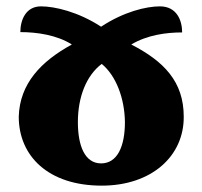

<svg xmlns="http://www.w3.org/2000/svg" viewBox="-20 -570 637 604"><path d="M109 -550C61 -550 44 -507 44 -469C96 -469 159 -460 206 -430C109 -377 42 -307 39 -203C39 -79 132 14 300 14C457 14 559 -79 558 -203C558 -313 496 -377 393 -430C443 -460 503 -468 553 -468C553 -506 536 -550 483 -550C440 -550 369 -533 298 -486C226 -533 152 -550 109 -550ZM300 -369C345 -332 372 -261 373 -186C373 -111 350 -56 298 -56C247 -56 225 -111 225 -186C225 -264 251 -332 300 -369Z"/></svg>

Font: Noto Serif Georgian SemiCondensed Black
Style: Regular
Weight: 900
Width: 4
Designer: Monotype Design Team, Akaki Razmadze
Foundry: Google LLC
Version: Version 2.003